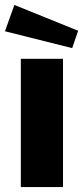

<svg xmlns="http://www.w3.org/2000/svg" viewBox="-26 -754 335 774"><path d="M32 -734 -6 -628 265 -560 289 -630ZM228 -517H58V0H228Z"/></svg>

Font: United Sans ExtraBold
Style: Regular
Weight: 800
Designer: Pablo Impallari, Rodrigo Fuenzalida (Modified by Dan O. Williams)
Version: Version 1.000;PS 001.000;hotconv 1.0.88;makeotf.lib2.5.64775